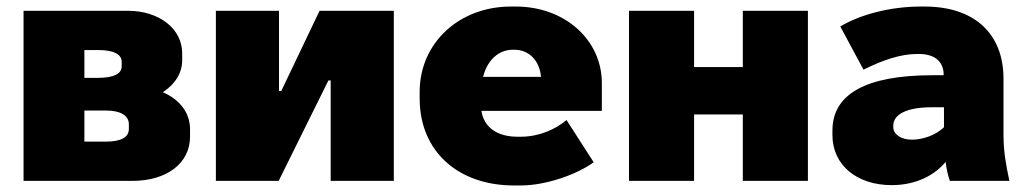

<svg xmlns="http://www.w3.org/2000/svg" viewBox="-20 -553 3142 587"><path d="M52 0H385C490 0 561 -54 561 -135V-158C561 -207 531 -248 478 -271C517 -297 537 -331 537 -369V-390C537 -465 467 -520 371 -520H52ZM238 -315V-400H280C326 -400 352 -388 352 -364V-350C352 -327 327 -315 279 -315ZM238 -120V-215H305C348 -215 374 -200 374 -173V-159C374 -132 348 -120 303 -120Z M640 0H832L984 -307H991V0H1184V-520H957L840 -275H833V-520H640Z M1551 14H1573C1649 14 1745 -20 1795 -57L1712 -186C1679 -158 1628 -135 1573 -135H1562C1501 -135 1460 -163 1452 -213V-214H1820V-299C1820 -431 1707 -533 1557 -533H1542C1384 -533 1263 -422 1263 -272V-252C1263 -90 1381 14 1551 14ZM1457 -318C1470 -371 1506 -401 1548 -401H1552C1600 -401 1630 -365 1634 -318Z M1903 0H2102V-203H2251V0H2450V-520H2251V-348H2102V-520H1903Z M2706 13C2785 13 2841 -21 2871 -58C2874 -35 2878 -17 2884 0H3066C3055 -51 3048 -91 3048 -141V-312C3048 -453 2956 -533 2807 -533H2794C2704 -533 2610 -509 2549 -472L2620 -340C2680 -370 2735 -388 2784 -388H2789C2843 -388 2865 -360 2865 -325V-323H2831C2627 -323 2525 -265 2525 -154V-140C2525 -48 2600 13 2706 13ZM2768 -126C2734 -126 2711 -143 2711 -164V-169C2711 -203 2752 -225 2827 -225H2866V-164C2839 -138 2799 -126 2768 -126Z"/></svg>

Font: Fixel Display Black
Style: Regular
Weight: 900
Designer: AlfaBravo + MacPaw
Foundry: Kyrylo Tkachov, Marchela Mozhyna, Serhii Makarenko, Maria Weinstein, Zakhar Kryvoshyya
Version: Version 1.211